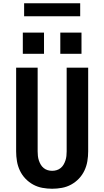

<svg xmlns="http://www.w3.org/2000/svg" viewBox="-20 -1150 640 1178"><path d="M300 8Q270 8 240 2.5Q210 -3 183.5 -17.5Q157 -32 136 -54Q115 -76 102 -103.5Q89 -131 84 -161Q79 -191 79 -221V-735H211V-221Q211 -207 212.5 -193Q214 -179 218.5 -165.5Q223 -152 230 -140Q237 -128 248 -119Q259 -110 272.5 -106Q286 -102 300 -102Q314 -102 327.5 -106Q341 -110 352 -119Q363 -128 370 -140Q377 -152 381.5 -165.5Q386 -179 387.5 -193Q389 -207 389 -221V-735H521V-221Q521 -191 516 -161Q511 -131 498 -103.5Q485 -76 464 -54Q443 -32 416.5 -17.5Q390 -3 360 2.5Q330 8 300 8ZM350 -820V-950H480V-820ZM120 -820V-950H250V-820ZM128 -1050V-1130H472V-1050Z"/></svg>

Font: Iosevka SS04 XBd Ex
Style: Regular
Weight: 800
Width: 7
Monospace: yes
Designer: Belleve Invis
Foundry: Belleve Invis
Version: Version 19.0.0; ttfautohint (v1.8.4)